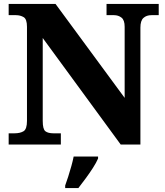

<svg xmlns="http://www.w3.org/2000/svg" viewBox="-20 -734 838 975"><path d="M24 0V-57H53Q82 -57 99.5 -67.5Q117 -78 117 -120V-598Q117 -637 100 -647Q83 -657 61 -657H24V-714H262L613 -237V-598Q613 -632 597 -644.5Q581 -657 559 -657H521V-714H786V-657H749Q724 -657 708.5 -643Q693 -629 693 -594V0H593L197 -541V-120Q197 -78 210.5 -67.5Q224 -57 252 -57H289V0ZM311 208Q318 189 326.5 162.5Q335 136 342.5 109Q350 82 354 61H478V71Q469 92 452 118.5Q435 145 415 172Q395 199 378 221H311Z"/></svg>

Font: Noto Serif Telugu ExtraBold
Style: Regular
Weight: 800
Designer: Jelle Bosma - Monotype Design Team
Foundry: Monotype Imaging Inc.
Version: Version 2.005; ttfautohint (v1.8.4.7-5d5b)